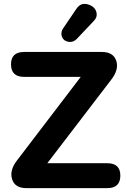

<svg xmlns="http://www.w3.org/2000/svg" viewBox="-20 -974 655 994"><path d="M467 -867 377 -772Q358 -753 334 -757.5Q310 -762 301.5 -781.5Q293 -801 304 -823L376 -929Q400 -965 442 -949Q474 -937 480 -907Q484 -885 467 -867ZM535 0H117Q57 0 42.5 -46.5Q28 -93 70 -146L398 -576H105Q37 -576 37 -641Q37 -705 105 -705H507Q567 -705 582 -659Q597 -613 554 -559L225 -129H535Q603 -129 603 -65Q603 0 535 0Z"/></svg>

Font: Nunito ExtraBold
Style: Regular
Weight: 800
Designer: Vernon Adams
Foundry: Vernon Adams
Version: Version 3.602